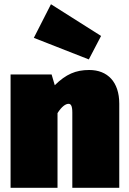

<svg xmlns="http://www.w3.org/2000/svg" viewBox="-20 -888 609 908"><path d="M458 -718 221 -868 140 -709 400 -607ZM402 -557C338 -557 292 -537 239 -485L224 -536H30V0H252V-353C272 -385 291 -397 304 -397C314 -397 322 -390 322 -356V0H544V-398C544 -500 489 -557 402 -557Z"/></svg>

Font: Fira Sans Ultra
Style: Regular
Weight: 950
Designer: Carrois Corporate & Edenspiekermann AG
Foundry: Carrois Corporate GbR & Edenspiekermann AG
Version: Version 4.203;PS 004.203;hotconv 1.0.88;makeotf.lib2.5.64775